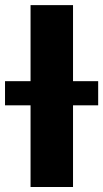

<svg xmlns="http://www.w3.org/2000/svg" viewBox="-68 -748 413 768"><path d="M224.1 -727.5V0H54.2V-727.5ZM-47.9 -326.7V-423.3H324.7V-326.7Z"/></svg>

Font: Inter 18pt ExtraBold
Style: Regular
Weight: 800
Designer: Rasmus Andersson
Foundry: rsms
Version: Version 4.001;git-66647c0bb